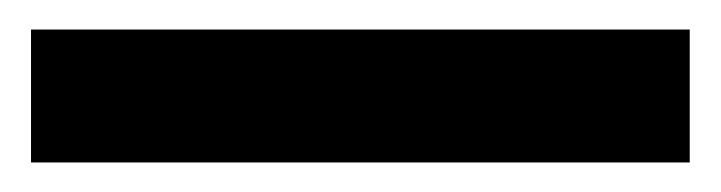

<svg xmlns="http://www.w3.org/2000/svg" viewBox="-20 -20 488 130"><path d="M447 90H1V0H447Z"/></svg>

Font: Roberto Sans Medium
Style: Regular
Weight: 500
Designer: Google (font) & Cristiano Sobral (main changes)
Version: Version 1.000;October 12, 2021;FontCreator 14.0.0.2814 64-bi